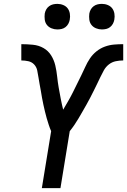

<svg xmlns="http://www.w3.org/2000/svg" viewBox="-20 -971 656 991"><path d="M196 0 244 -294Q237 -310 231.5 -327Q226 -344 221 -361Q216 -378 212 -395.5Q208 -413 204 -430.5Q200 -448 197 -465.5Q194 -483 191 -501Q188 -519 184.5 -536.5Q181 -554 178.5 -572Q176 -590 172 -608Q168 -626 156 -638.5Q144 -651 126.5 -655Q109 -659 90 -659V-743Q120 -743 150 -740Q180 -737 204.5 -723Q229 -709 244 -685Q259 -661 265.5 -633Q272 -605 275 -576Q278 -547 283 -518.5Q288 -490 293.5 -461.5Q299 -433 306 -405Q319 -427 331.5 -448.5Q344 -470 355 -492Q366 -514 377 -536.5Q388 -559 399 -581Q410 -603 420 -625.5Q430 -648 444 -669Q458 -690 478 -706Q498 -722 521.5 -730.5Q545 -739 569 -741Q593 -743 616 -743V-659Q597 -659 577.5 -655Q558 -651 542 -638.5Q526 -626 516 -608Q506 -590 497.5 -572Q489 -554 480.5 -536.5Q472 -519 463 -501Q454 -483 445 -465.5Q436 -448 426 -430.5Q416 -413 406 -395.5Q396 -378 386 -361Q376 -344 364.5 -327Q353 -310 340 -294L292 0ZM506 -819Q490 -819 475.5 -825Q461 -831 452 -842.5Q443 -854 441 -869.5Q439 -885 441 -901Q443 -912 448.5 -922Q454 -932 463.5 -939Q473 -946 484 -948.5Q495 -951 506 -951Q522 -951 536.5 -945Q551 -939 559.5 -927.5Q568 -916 570.5 -900.5Q573 -885 570 -869Q568 -858 562.5 -848Q557 -838 548 -831Q539 -824 528 -821.5Q517 -819 506 -819ZM276 -819Q260 -819 245.5 -825Q231 -831 222 -842.5Q213 -854 211 -869.5Q209 -885 211 -901Q213 -912 218.5 -922Q224 -932 233.5 -939Q243 -946 254 -948.5Q265 -951 276 -951Q292 -951 306.5 -945Q321 -939 329.5 -927.5Q338 -916 340.5 -900.5Q343 -885 340 -869Q338 -858 332.5 -848Q327 -838 318 -831Q309 -824 298 -821.5Q287 -819 276 -819Z"/></svg>

Font: Iosevka Aile Medium Oblique
Style: Regular
Weight: 500
Italic angle: -9°
Designer: Belleve Invis
Foundry: Belleve Invis
Version: Version 31.1.0; ttfautohint (v1.8.4)